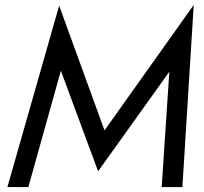

<svg xmlns="http://www.w3.org/2000/svg" viewBox="-20 -759 826 779"><path d="M227 -472 378 -64 667 -468 636 0H720L766 -739L404 -230L220 -736L10 0H95Z"/></svg>

Font: Jost* 400 Book Italic
Style: Italic
Weight: 400
Italic angle: -10°
Version: Version 3.200; ttfautohint (v0.97) -l 8 -r 50 -G 200 -x 14 -